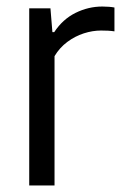

<svg xmlns="http://www.w3.org/2000/svg" viewBox="-20 -568 376 588"><path d="M69.5 0V-542.5H134.5L140.5 -469.5H146Q172 -509 211.2 -528.5Q250.5 -548 293.5 -548Q304.5 -548 313.8 -547.2Q323 -546.5 330.5 -545V-472Q320.5 -473.5 310.8 -474Q301 -474.5 289.5 -474.5Q263.5 -474.5 236.5 -465.8Q209.5 -457 186 -439.5Q162.5 -422 147 -396V0Z"/></svg>

Font: Encode Sans SemiCondensed
Style: Regular
Weight: 400
Width: 4
Designer: Multiple Designers
Foundry: Impallari Type
Version: Version 3.002